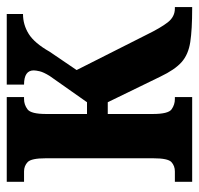

<svg xmlns="http://www.w3.org/2000/svg" viewBox="-30 -546 576 555"><g transform="rotate(-90 257.5 -268.0)"><path d="M10 0V-50H40Q56 -50 67 -60Q78 -70 78 -113V-423Q78 -465 67 -475.5Q56 -486 40 -486H10V-536H255V-486H249Q233 -486 219.5 -476Q206 -466 206 -422V-304H240L316 -412Q327 -430 329.5 -441Q332 -452 332 -458Q332 -486 291 -486V-536H495V-489Q464 -489 437.5 -472.5Q411 -456 386 -412L333 -334L435 -132Q455 -91 471 -70.5Q487 -50 511 -50H515V0H511Q450 0 414 -5.5Q378 -11 356 -30.5Q334 -50 314 -92L240 -244H206V-114Q206 -69 219.5 -59.5Q233 -50 249 -50H255V0Z"/></g></svg>

Font: Noto Serif ExtraCondensed
Style: Bold
Weight: 700
Width: 2
Designer: Monotype Design Team
Foundry: Monotype Imaging Inc.
Version: Version 2.014; ttfautohint (v1.8.4.7-5d5b)